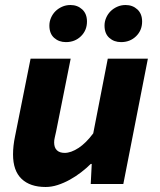

<svg xmlns="http://www.w3.org/2000/svg" viewBox="-20 -734 640 766"><path d="M162 12Q100 12 66 -20.5Q32 -53 32 -118Q32 -152 40 -190L102 -500H262L204 -210Q201 -196 198.5 -185.5Q196 -175 196 -166Q196 -145 207 -134.5Q218 -124 238 -124Q263 -124 293 -143.5Q323 -163 352 -202L410 -500H570L472 0H342L346 -80H342Q325 -63 303.5 -46.5Q282 -30 258.5 -17Q235 -4 210.5 4Q186 12 162 12ZM243 -566Q215 -566 196 -583Q177 -600 177 -632Q177 -648 183.5 -663Q190 -678 201 -689Q212 -700 227.5 -707Q243 -714 261 -714Q289 -714 308 -696.5Q327 -679 327 -648Q327 -613 303 -589.5Q279 -566 243 -566ZM463 -566Q435 -566 416 -583Q397 -600 397 -632Q397 -648 403.5 -663Q410 -678 421 -689Q432 -700 447.5 -707Q463 -714 481 -714Q509 -714 528 -696.5Q547 -679 547 -648Q547 -613 523 -589.5Q499 -566 463 -566Z"/></svg>

Font: Source Code Pro Black
Style: Italic
Weight: 900
Italic angle: -11°
Monospace: yes
Designer: Paul D. Hunt, Teo Tuominen
Foundry: Adobe Systems Incorporated
Version: Version 1.050;PS 1.000;hotconv 16.6.51;makeotf.lib2.5.65220